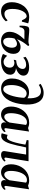

<svg xmlns="http://www.w3.org/2000/svg" viewBox="1436 -2308 882 3795"><g transform="rotate(90 1877.5 -410.0)"><path d="M206 10.5Q120.5 10.5 72 -46Q23.5 -102.5 23 -203.5Q22.5 -264.5 41.5 -325.2Q60.5 -386 98.2 -435.8Q136 -485.5 192.2 -515.5Q248.5 -545.5 322.5 -545.5Q350.5 -545.5 384 -540.2Q417.5 -535 441 -525L407.5 -401L380.5 -403Q368.5 -432 355.8 -452.5Q343 -473 329.2 -484.2Q315.5 -495.5 300 -495.5Q272 -495.5 246 -474.5Q220 -453.5 199.5 -415.5Q179 -377.5 167.2 -325.2Q155.5 -273 156 -210.5Q156.5 -158.5 167.5 -124.2Q178.5 -90 199.5 -73Q220.5 -56 251 -56Q279 -56 302.5 -64.8Q326 -73.5 345.8 -87.8Q365.5 -102 382 -119.5L401 -86Q386 -65.5 358.8 -43Q331.5 -20.5 293.5 -5Q255.5 10.5 206 10.5Z M516.5 -355.5H487.5Q486 -373 486.2 -399.8Q486.5 -426.5 490 -454.8Q493.5 -483 501.5 -505.5Q509.5 -528 522.5 -536Q529.5 -540.5 542 -543.5Q554.5 -546.5 573 -546.5Q593 -546.5 623.5 -544Q654 -541.5 688 -538.2Q722 -535 752.5 -532.8Q783 -530.5 803 -530.5Q822 -530.5 838.8 -535Q855.5 -539.5 867 -546.5Q870 -546 874.8 -542.8Q879.5 -539.5 883.5 -534.5Q887.5 -529.5 888.5 -524Q845.5 -473.5 811.8 -421.5Q778 -369.5 753.5 -304.5Q774.5 -323 798.2 -339Q822 -355 849.5 -365Q877 -375 909.5 -375Q948 -375 978.5 -359.8Q1009 -344.5 1026.5 -313Q1044 -281.5 1044 -232.5Q1044 -180.5 1023.8 -136.2Q1003.5 -92 968 -59Q932.5 -26 886.5 -7.5Q840.5 11 788.5 11Q735 11 691.8 -11.2Q648.5 -33.5 625.8 -77.8Q603 -122 610 -187.5Q614 -235.5 636.8 -283.8Q659.5 -332 696.8 -379.2Q734 -426.5 780 -471.5L770 -450Q763 -450 747.2 -450.2Q731.5 -450.5 710.8 -450.8Q690 -451 668.8 -451Q647.5 -451 629 -451.2Q610.5 -451.5 600 -451.5Q579 -451.5 564.8 -443.8Q550.5 -436 540 -422Q530 -409.5 523.8 -390.2Q517.5 -371 516.5 -355.5ZM800.5 -32Q828 -32 850.2 -46.5Q872.5 -61 888.8 -85.8Q905 -110.5 913.8 -141.5Q922.5 -172.5 922.5 -205.5Q922.5 -233.5 914.2 -256Q906 -278.5 889.2 -291.2Q872.5 -304 846.5 -304Q825.5 -304 806.2 -296.5Q787 -289 770.2 -277.5Q753.5 -266 740 -254Q733 -228.5 729 -198.8Q725 -169 726 -139.5Q727 -107 735.8 -82.8Q744.5 -58.5 760.8 -45.2Q777 -32 800.5 -32Z M1195.5 10Q1155.5 10 1124.5 2.8Q1093.5 -4.5 1073.8 -13.2Q1054 -22 1046 -27L1082 -110Q1098 -92 1116.5 -75.5Q1135 -59 1156.8 -49Q1178.5 -39 1202 -39Q1234.5 -39 1260.5 -54.2Q1286.5 -69.5 1301.5 -97.5Q1316.5 -125.5 1316.5 -162Q1317 -188.5 1306 -209.2Q1295 -230 1272.5 -242Q1250 -254 1214 -253.5L1159.5 -240L1172 -288.5L1211 -292.5Q1260 -299.5 1288.5 -319.2Q1317 -339 1329.5 -365.2Q1342 -391.5 1342 -417Q1342 -450.5 1318.5 -468Q1295 -485.5 1262.5 -485.5Q1239.5 -485.5 1215 -480Q1190.5 -474.5 1166 -461.8Q1141.5 -449 1118.5 -427L1102.5 -473.5Q1129 -495 1160.5 -510.8Q1192 -526.5 1229 -535.2Q1266 -544 1308 -544Q1384 -544 1429.2 -515.8Q1474.5 -487.5 1474.5 -432Q1474.5 -399 1457.8 -372Q1441 -345 1412.5 -324.8Q1384 -304.5 1348.5 -291.5Q1313 -278.5 1276 -273L1272.5 -281.5Q1330.5 -289.5 1371.8 -276.8Q1413 -264 1434.8 -236.5Q1456.5 -209 1456.5 -173.5Q1456.5 -127.5 1434.5 -93.2Q1412.5 -59 1375 -36Q1337.5 -13 1291 -1.5Q1244.5 10 1195.5 10Z M1727.5 9.5Q1666.5 9.5 1622.5 -17Q1578.5 -43.5 1554.8 -92Q1531 -140.5 1531 -205.5Q1531 -273 1551.2 -333.5Q1571.5 -394 1608.5 -441.2Q1645.5 -488.5 1696.5 -515.5Q1747.5 -542.5 1808.5 -542.5Q1843.5 -542.5 1874.8 -533Q1906 -523.5 1922 -509.5Q1925 -582.5 1916.2 -634Q1907.5 -685.5 1889.2 -717.2Q1871 -749 1844.2 -763.5Q1817.5 -778 1784.5 -778Q1753.5 -778 1723.8 -768.2Q1694 -758.5 1658 -735.5L1636.5 -770Q1663 -788.5 1693 -802.2Q1723 -816 1753.8 -823.5Q1784.5 -831 1815 -831Q1880 -831 1924.8 -803.8Q1969.5 -776.5 1997 -728.5Q2024.5 -680.5 2036 -617.8Q2047.5 -555 2045.5 -484.5Q2043 -418 2031 -348.2Q2019 -278.5 1995.5 -214.8Q1972 -151 1935.2 -100.2Q1898.5 -49.5 1847 -20Q1795.5 9.5 1727.5 9.5ZM1743 -33Q1773.5 -33 1799.5 -60Q1825.5 -87 1845.8 -131.8Q1866 -176.5 1880.5 -231Q1895 -285.5 1903.2 -341.5Q1911.5 -397.5 1912.5 -445Q1904 -460.5 1891 -471.8Q1878 -483 1862 -489Q1846 -495 1827 -495Q1798 -495 1772.8 -479Q1747.5 -463 1727 -434.5Q1706.5 -406 1691.5 -368.2Q1676.5 -330.5 1668.5 -286.5Q1660.5 -242.5 1660.5 -195.5Q1660.5 -142.5 1669 -106.2Q1677.5 -70 1696 -51.5Q1714.5 -33 1743 -33Z M2514 -92.5Q2511 -71.5 2516.8 -63.5Q2522.5 -55.5 2532.5 -55.5Q2541.5 -55.5 2552.5 -61.5Q2563.5 -67.5 2577.5 -81L2590.5 -55.5Q2583 -45 2565.5 -29.2Q2548 -13.5 2522.2 -1.5Q2496.5 10.5 2464 10.5Q2430.5 10.5 2413.2 -8Q2396 -26.5 2397.5 -58.5L2402.5 -93Q2388.5 -68 2365.8 -44Q2343 -20 2313 -4.8Q2283 10.5 2246.5 10.5Q2196.5 10.5 2160.2 -14Q2124 -38.5 2104.8 -82.5Q2085.5 -126.5 2085.5 -185.5Q2085.5 -238 2099 -290Q2112.5 -342 2139 -388Q2165.5 -434 2204.5 -469.5Q2243.5 -505 2294.2 -525Q2345 -545 2407 -545Q2434.5 -545 2461.8 -538.8Q2489 -532.5 2510.5 -523.5L2579.5 -543ZM2448.5 -483Q2440.5 -491 2427.8 -496.2Q2415 -501.5 2398 -501.5Q2359.5 -501.5 2330 -482Q2300.5 -462.5 2279 -429.8Q2257.5 -397 2243.8 -355.5Q2230 -314 2223.2 -269.5Q2216.5 -225 2216.5 -183Q2216.5 -138 2225.8 -109.2Q2235 -80.5 2251 -66.8Q2267 -53 2288 -53Q2305.5 -53 2322.2 -61.5Q2339 -70 2354 -84.5Q2369 -99 2381 -117.5Q2393 -136 2401.5 -156.5Z M3095 -89Q3092 -69 3098.5 -62.2Q3105 -55.5 3112 -55.5Q3121 -55.5 3132.5 -61Q3144 -66.5 3159.5 -80L3172 -55Q3162 -42.5 3142.5 -27Q3123 -11.5 3096.5 -0.5Q3070 10.5 3038 10.5Q3001 10.5 2981 -8.5Q2961 -27.5 2967 -65L3034 -484.5H2893.5Q2874 -388.5 2856 -310Q2838 -231.5 2819.5 -171.8Q2801 -112 2778.5 -72.5Q2756 -32.5 2728.8 -12.2Q2701.5 8 2666 8Q2650.5 8 2634.5 4.2Q2618.5 0.5 2614 -3L2646 -119.5Q2650 -117.5 2659 -114.2Q2668 -111 2678.8 -108.2Q2689.5 -105.5 2699 -105.5Q2715.5 -105.5 2730 -120.5Q2744.5 -135.5 2756.8 -160.2Q2769 -185 2779.2 -214.5Q2789.5 -244 2797 -273Q2807.5 -311.5 2815.5 -349.5Q2823.5 -387.5 2829.2 -419.5Q2835 -451.5 2838 -471L2746.5 -496.5L2753 -532.5H3166.5Z M3655 -92.5Q3652 -71.5 3657.8 -63.5Q3663.5 -55.5 3673.5 -55.5Q3682.5 -55.5 3693.5 -61.5Q3704.5 -67.5 3718.5 -81L3731.5 -55.5Q3724 -45 3706.5 -29.2Q3689 -13.5 3663.2 -1.5Q3637.5 10.5 3605 10.5Q3571.5 10.5 3554.2 -8Q3537 -26.5 3538.5 -58.5L3543.5 -93Q3529.5 -68 3506.8 -44Q3484 -20 3454 -4.8Q3424 10.5 3387.5 10.5Q3337.5 10.5 3301.2 -14Q3265 -38.5 3245.8 -82.5Q3226.5 -126.5 3226.5 -185.5Q3226.5 -238 3240 -290Q3253.5 -342 3280 -388Q3306.5 -434 3345.5 -469.5Q3384.5 -505 3435.2 -525Q3486 -545 3548 -545Q3575.5 -545 3602.8 -538.8Q3630 -532.5 3651.5 -523.5L3720.5 -543ZM3589.5 -483Q3581.5 -491 3568.8 -496.2Q3556 -501.5 3539 -501.5Q3500.5 -501.5 3471 -482Q3441.5 -462.5 3420 -429.8Q3398.5 -397 3384.8 -355.5Q3371 -314 3364.2 -269.5Q3357.5 -225 3357.5 -183Q3357.5 -138 3366.8 -109.2Q3376 -80.5 3392 -66.8Q3408 -53 3429 -53Q3446.5 -53 3463.2 -61.5Q3480 -70 3495 -84.5Q3510 -99 3522 -117.5Q3534 -136 3542.5 -156.5Z"/></g></svg>

Font: Merriweather 72pt SemiBold
Style: Italic
Weight: 600
Italic angle: -7.8°
Version: Version 2.101